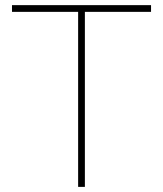

<svg xmlns="http://www.w3.org/2000/svg" viewBox="-20 -731 638 751"><path d="M26.9 -684.6V-710.9H570.8V-684.6H312V0H285.6V-684.6Z"/></svg>

Font: Mardoto Thin
Style: Regular
Weight: 250
Designer: Christian Robertson, Vahan Hovhannisyan
Foundry: Google
Version: Version 1.000